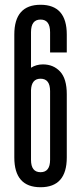

<svg xmlns="http://www.w3.org/2000/svg" viewBox="-20 -775 340 805"><path d="M40 -115V-630Q40 -755 150 -755Q260 -755 260 -630V-555H190V-640Q190 -693 150 -693Q110 -693 110 -640V-491Q132 -505 160 -505Q204 -505 232 -475Q260 -445 260 -380V-115Q260 10 150 10Q40 10 40 -115ZM110 -397V-105Q110 -53 150 -53Q190 -53 190 -105V-393Q190 -445 150 -445Q112 -445 110 -397Z"/></svg>

Font: Exetegue
Style: Regular
Weight: 400
Designer: Fábio Duarte Martins
Foundry: Fábio Duarte Martins
Version: Version 0.001